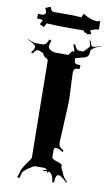

<svg xmlns="http://www.w3.org/2000/svg" viewBox="-129 -1068 657 1143"><g transform="rotate(10 199.5 -496.5)"><path d="M293 -910.6 252 -909.7H211.9Q137.7 -909.7 74.7 -913.6Q74.7 -912.1 62 -888.7L35.2 -901.9Q46.9 -922.9 47.9 -927.7Q43.9 -929.7 43.9 -929.7L37.1 -931.2L12.7 -932.6L14.2 -960H35.2Q47.9 -960 48.8 -960.9L56.2 -967.8L60.1 -975.6Q60.1 -982.4 50.8 -1002.9L81.1 -1014.6Q87.9 -997.1 91.8 -992.4Q95.7 -987.8 101.1 -987.8H214.8Q225.6 -987.8 247.3 -986.3Q269 -984.9 278.8 -984.9Q274.4 -986.3 272 -988.8L283.7 -1007.8Q330.1 -978 365.7 -978Q372.1 -978 385.7 -982.9L387.7 -931.6Q362.8 -930.2 336.9 -917L347.2 -896L322.8 -891.6L314.9 -900.9L310.1 -896L296.9 -910.6ZM231.4 -41 230.5 -47.9Q227.5 -47.9 205.1 -45.9V-50.8L227.5 -53.2Q219.2 -64 208.5 -64H154.3Q146.5 -64 114.5 -41.7Q82.5 -19.5 82.5 -6.8L74.2 22L60.5 18.1L70.3 -8.8Q70.3 -30.3 112.3 -86.4Q126.5 -105 126.5 -112.8L119.1 -695.8Q119.1 -704.1 104.7 -711.4Q90.3 -718.8 88.6 -726.8Q86.9 -734.9 72.5 -741Q58.1 -747.1 49.6 -747.1Q41 -747.1 21.5 -722.2L13.2 -728Q31.2 -749 31.2 -764.2Q31.2 -776.9 -18.6 -799.8L-17.6 -801.8Q17.1 -786.1 30.3 -786.1H69.3Q82 -786.1 89.8 -792.5Q97.7 -798.8 107.4 -821.8L120.1 -816.9Q111.3 -793.9 111.3 -781.5Q111.3 -769 127.2 -760Q143.1 -751 161.1 -751H234.4L254.4 -778.8L261.2 -772Q264.2 -774.9 264.2 -783.4Q264.2 -792 252.4 -815.9L262.2 -820.8Q273.4 -797.9 279.8 -792Q286.1 -786.1 296.4 -786.1H315.4Q319.3 -786.1 335.9 -803.5Q352.5 -820.8 352.5 -826.2Q352.5 -831.5 344.2 -856.9L349.1 -858.9Q356.9 -835.4 360.6 -829.8Q364.3 -824.2 369.1 -824.2H372.1Q381.8 -824.2 417.5 -837.9L418.5 -835.9Q384.8 -823.7 375.5 -815.9L362.3 -804.2Q358.4 -799.8 358.2 -790.5Q357.9 -781.2 355 -772.7Q352.1 -764.2 346.2 -760.3Q336.9 -753.9 327.4 -752.2Q317.9 -750.5 300.5 -745.1Q283.2 -739.7 276.4 -737.8L279.3 -719.2Q280.3 -710 287.6 -706.5Q294.9 -703.1 315.4 -703.1V-680.2Q291.5 -680.2 284.2 -672.9Q284.2 -669.9 284.7 -663.8Q285.2 -657.7 285.2 -653.8L283.2 -671.9Q278.3 -667 278.3 -648.9L285.2 -496.1Q285.2 -447.8 279.8 -354Q274.4 -260.3 273.9 -236.6Q273.4 -212.9 278.8 -205.6Q284.2 -198.2 305.2 -184.1L300.3 -175.8Q274.4 -192.9 260.3 -192.9Q246.1 -192.9 246.1 -179.2V-136.2Q246.1 -123 278.3 -114.5Q310.5 -106 310.5 -91.8L309.1 -87.9Q309.1 -83.5 316.4 -69.8Q323.7 -56.2 325.2 -51.8Q330.6 -31.7 357.4 -4.9L353.5 0Q322.3 -31.2 306.2 -35.2H305.2L302.2 -36.1Q282.2 -36.1 282.2 12.2L270.5 11.2Q270.5 -7.8 262.5 -25.4Q254.4 -43 238.3 -46.9L228.5 -28.8Q231.4 -35.6 231.4 -41ZM290.5 -621.1Q286.6 -640.6 285.2 -653.8Z"/></g></svg>

Font: Eater Caps
Style: Regular
Weight: 400
Version: Version 001.002